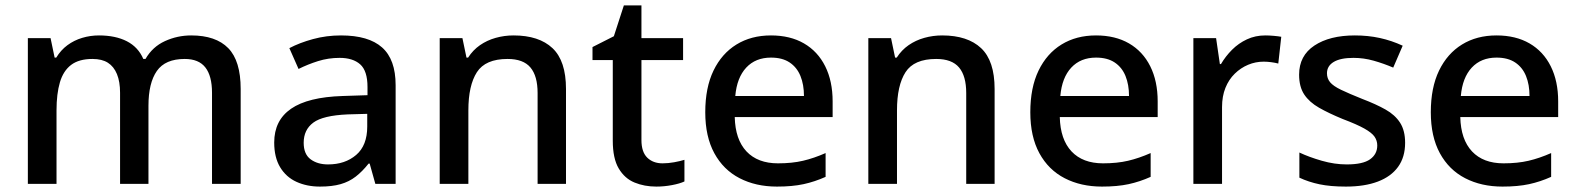

<svg xmlns="http://www.w3.org/2000/svg" viewBox="-20 -680 5831 710"><path d="M687 -549Q778 -549 824 -502Q870 -455 870 -351V0H764V-337Q764 -399 739.5 -430.5Q715 -462 663 -462Q591 -462 560 -417.5Q529 -373 529 -289V0H424V-337Q424 -378 412.5 -406Q401 -434 379 -448Q357 -462 322 -462Q272 -462 243 -440Q214 -418 201.5 -375.5Q189 -333 189 -272V0H83V-539H167L182 -467H188Q205 -495 229.5 -513Q254 -531 284 -540Q314 -549 346 -549Q407 -549 449 -527.5Q491 -506 510 -462H518Q544 -507 590 -528Q636 -549 687 -549Z M1241 -549Q1343 -549 1393 -504.5Q1443 -460 1443 -365V0H1368L1347 -75H1343Q1320 -46 1295.5 -27Q1271 -8 1239.5 1Q1208 10 1163 10Q1115 10 1076.5 -7.5Q1038 -25 1016 -61.5Q994 -98 994 -153Q994 -235 1056.5 -278Q1119 -321 1247 -325L1339 -328V-358Q1339 -418 1312 -442Q1285 -466 1236 -466Q1194 -466 1156 -454Q1118 -442 1084 -425L1050 -502Q1088 -522 1137.5 -535.5Q1187 -549 1241 -549ZM1266 -257Q1174 -253 1138.5 -226.5Q1103 -200 1103 -152Q1103 -110 1128.5 -91Q1154 -72 1193 -72Q1256 -72 1297 -107Q1338 -142 1338 -212V-259Z M1879 -549Q1973 -549 2023 -502Q2073 -455 2073 -351V0H1968V-336Q1968 -399 1941.5 -430.5Q1915 -462 1857 -462Q1775 -462 1743.5 -413Q1712 -364 1712 -272V0H1606V-539H1690L1705 -467H1711Q1729 -495 1755 -513Q1781 -531 1813 -540Q1845 -549 1879 -549Z M2430 -76Q2451 -76 2473 -80Q2495 -84 2511 -89V-9Q2494 -1 2465 4.5Q2436 10 2407 10Q2363 10 2326.5 -5Q2290 -20 2268 -57Q2246 -94 2246 -160V-458H2171V-506L2250 -546L2287 -660H2352V-539H2506V-458H2352V-162Q2352 -118 2373.5 -97Q2395 -76 2430 -76Z M2831 -549Q2902 -549 2953 -519.5Q3004 -490 3031.5 -435Q3059 -380 3059 -305V-247H2697Q2699 -164 2740.5 -120Q2782 -76 2857 -76Q2909 -76 2949.5 -85.5Q2990 -95 3033 -114V-26Q2993 -8 2951.5 1Q2910 10 2853 10Q2775 10 2715 -21Q2655 -52 2621.5 -113.5Q2588 -175 2588 -265Q2588 -356 2618.5 -419Q2649 -482 2703.5 -515.5Q2758 -549 2831 -549ZM2831 -467Q2774 -467 2739.5 -430Q2705 -393 2699 -325H2953Q2953 -367 2940 -399Q2927 -431 2900 -449Q2873 -467 2831 -467Z M3464 -549Q3558 -549 3608 -502Q3658 -455 3658 -351V0H3553V-336Q3553 -399 3526.5 -430.5Q3500 -462 3442 -462Q3360 -462 3328.5 -413Q3297 -364 3297 -272V0H3191V-539H3275L3290 -467H3296Q3314 -495 3340 -513Q3366 -531 3398 -540Q3430 -549 3464 -549Z M4033 -549Q4104 -549 4155 -519.5Q4206 -490 4233.5 -435Q4261 -380 4261 -305V-247H3899Q3901 -164 3942.5 -120Q3984 -76 4059 -76Q4111 -76 4151.5 -85.5Q4192 -95 4235 -114V-26Q4195 -8 4153.5 1Q4112 10 4055 10Q3977 10 3917 -21Q3857 -52 3823.5 -113.5Q3790 -175 3790 -265Q3790 -356 3820.5 -419Q3851 -482 3905.5 -515.5Q3960 -549 4033 -549ZM4033 -467Q3976 -467 3941.5 -430Q3907 -393 3901 -325H4155Q4155 -367 4142 -399Q4129 -431 4102 -449Q4075 -467 4033 -467Z M4659 -549Q4673 -549 4690 -547.5Q4707 -546 4718 -544L4707 -445Q4696 -448 4681 -450Q4666 -452 4653 -452Q4623 -452 4595.5 -440.5Q4568 -429 4546 -407.5Q4524 -386 4511.5 -355Q4499 -324 4499 -284V0H4393V-539H4477L4491 -443H4495Q4512 -472 4536 -496Q4560 -520 4591 -534.5Q4622 -549 4659 -549Z M5176 -152Q5176 -99 5150 -63Q5124 -27 5075 -8.5Q5026 10 4957 10Q4900 10 4859.5 1.5Q4819 -7 4785 -23V-116Q4821 -99 4868 -85.5Q4915 -72 4960 -72Q5020 -72 5046.5 -91Q5073 -110 5073 -142Q5073 -160 5063 -174.5Q5053 -189 5025.5 -204.5Q4998 -220 4945 -240Q4894 -261 4858 -281.5Q4822 -302 4803 -330.5Q4784 -359 4784 -404Q4784 -474 4840.5 -511.5Q4897 -549 4990 -549Q5039 -549 5082.5 -539.5Q5126 -530 5167 -511L5132 -430Q5097 -445 5060 -455.5Q5023 -466 4985 -466Q4937 -466 4912 -451Q4887 -436 4887 -409Q4887 -390 4898.5 -376Q4910 -362 4939 -348Q4968 -334 5018 -314Q5068 -295 5103.5 -275Q5139 -255 5157.5 -226Q5176 -197 5176 -152Z M5514 -549Q5585 -549 5636 -519.5Q5687 -490 5714.5 -435Q5742 -380 5742 -305V-247H5380Q5382 -164 5423.5 -120Q5465 -76 5540 -76Q5592 -76 5632.5 -85.5Q5673 -95 5716 -114V-26Q5676 -8 5634.5 1Q5593 10 5536 10Q5458 10 5398 -21Q5338 -52 5304.5 -113.5Q5271 -175 5271 -265Q5271 -356 5301.5 -419Q5332 -482 5386.5 -515.5Q5441 -549 5514 -549ZM5514 -467Q5457 -467 5422.5 -430Q5388 -393 5382 -325H5636Q5636 -367 5623 -399Q5610 -431 5583 -449Q5556 -467 5514 -467Z"/></svg>

Font: Noto Sans Thai Medium
Style: Regular
Weight: 500
Designer: Monotype Design Team
Foundry: Monotype Imaging Inc.
Version: Version 2.001